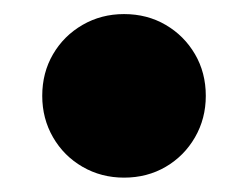

<svg xmlns="http://www.w3.org/2000/svg" viewBox="-20 -502 349 270"><path d="M154.4 -252.2Q122.4 -252.2 96.1 -267.4Q69.8 -282.6 54.6 -308.9Q39.4 -335.2 39.4 -367.2Q39.4 -399.8 54.6 -425.8Q69.8 -451.8 96.1 -467Q122.4 -482.2 154.4 -482.2Q187 -482.2 213 -467Q239 -451.8 254.2 -425.8Q269.4 -399.8 269.4 -367.2Q269.4 -335.2 254.2 -308.9Q239 -282.6 213 -267.4Q187 -252.2 154.4 -252.2Z"/></svg>

Font: Unbounded
Style: Regular
Weight: 400
Designer: Luke Prowse, Jean-Baptiste Morizot, Fátima Lázaro, Florian Runge
Foundry: NaN
Version: Version 1.701;gftools[0.9.28.dev5+ged2979d]